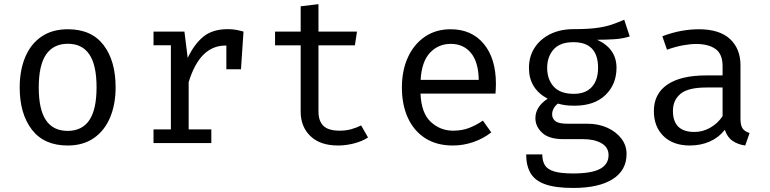

<svg xmlns="http://www.w3.org/2000/svg" viewBox="-20 -693 3732 930"><path d="M308.7 -551.3Q423.1 -551.3 481.5 -474.9Q540 -398.5 540 -270.3Q540 -187.7 513.3 -124.1Q486.7 -60.5 434.9 -24.4Q383.1 11.8 307.7 11.8Q193.3 11.8 134.4 -65.1Q75.4 -142.1 75.4 -269.2Q75.4 -352.3 102.1 -416.2Q128.7 -480 180.8 -515.6Q232.8 -551.3 308.7 -551.3ZM308.7 -481Q239 -481 203.3 -429.2Q167.7 -377.4 167.7 -269.2Q167.7 -162.1 202.8 -110.5Q237.9 -59 307.7 -59Q377.4 -59 412.6 -110.8Q447.7 -162.6 447.7 -270.3Q447.7 -377.9 412.8 -429.5Q377.9 -481 308.7 -481Z M723.6 0V-66.2H807.7V-473.8H723.6V-540H873.3L889.2 -412.3Q920.5 -479 965.1 -515.4Q1009.7 -551.8 1083.1 -551.8Q1105.6 -551.8 1123.3 -548.5Q1141 -545.1 1159.5 -540L1147.2 -357.4H1076.4V-472.3Q1074.4 -472.3 1071.8 -472.3Q947.7 -472.3 893.8 -294.9V-66.2H1003.6V0Z M1762.6 -27.2Q1734.9 -8.7 1695.4 1.5Q1655.9 11.8 1617.9 11.8Q1530.8 11.8 1483.6 -33.8Q1436.4 -79.5 1436.4 -151.3V-473.3H1312.3V-540H1436.4V-662.6L1522.6 -672.8V-540H1709.2L1699 -473.3H1522.6V-152.3Q1522.6 -107.2 1546.4 -83.6Q1570.3 -60 1625.6 -60Q1655.9 -60 1681.5 -67.2Q1707.2 -74.4 1729.2 -85.6Z M2016.9 -239.5Q2020.5 -145.6 2066.4 -102.8Q2112.3 -60 2174.9 -60Q2216.4 -60 2249.7 -72.3Q2283.1 -84.6 2319 -108.7L2359.5 -51.8Q2322.1 -22.1 2273.3 -5.1Q2224.6 11.8 2173.8 11.8Q2094.9 11.8 2039.7 -23.6Q1984.6 -59 1955.6 -122.3Q1926.7 -185.6 1926.7 -269.2Q1926.7 -351.3 1955.6 -414.9Q1984.6 -478.5 2037.7 -514.9Q2090.8 -551.3 2162.6 -551.3Q2264.6 -551.3 2323.3 -480.5Q2382.1 -409.7 2382.1 -286.7Q2382.1 -272.8 2381.3 -260.5Q2380.5 -248.2 2380 -239.5ZM2163.6 -480.5Q2103.6 -480.5 2063.1 -437.9Q2022.6 -395.4 2017.4 -306.2H2299Q2297.4 -392.8 2261 -436.7Q2224.6 -480.5 2163.6 -480.5Z M3003.6 -597.4 3030.3 -516.4Q2995.4 -505.6 2956.7 -503.1Q2917.9 -500.5 2872.3 -500.5Q2966.2 -457.4 2966.2 -364.6Q2966.2 -284.6 2912.6 -232.8Q2859 -181 2763.1 -181Q2735.9 -181 2717.7 -183.6Q2699.5 -186.2 2682.6 -191.3Q2670.3 -182.6 2662.3 -168.5Q2654.4 -154.4 2654.4 -139Q2654.4 -119.5 2669.7 -106.7Q2685.1 -93.8 2726.7 -93.8H2824.1Q2878.5 -93.8 2921.5 -74.4Q2964.6 -54.9 2989.7 -21.8Q3014.9 11.3 3014.9 52.8Q3014.9 132.3 2947.4 174.9Q2880 217.4 2756.9 217.4Q2670.8 217.4 2621 199.7Q2571.3 182.1 2550 145.9Q2528.7 109.7 2528.7 54.9H2606.7Q2606.7 86.2 2619 106.7Q2631.3 127.2 2663.6 137.2Q2695.9 147.2 2756.4 147.2Q2845.6 147.2 2886.7 124.9Q2927.7 102.6 2927.7 58.5Q2927.7 20 2892.8 0.5Q2857.9 -19 2805.6 -19H2709.2Q2639 -19 2606.2 -49.7Q2573.3 -80.5 2573.3 -120.5Q2573.3 -175.9 2632.8 -214.9Q2542.1 -263.1 2542.1 -364.1Q2542.1 -419 2569.2 -461.3Q2596.4 -503.6 2645.1 -527.7Q2693.8 -551.8 2757.4 -551.8Q2825.6 -551.8 2868.2 -557.4Q2910.8 -563.1 2941.3 -573.3Q2971.8 -583.6 3003.6 -597.4ZM2757.4 -488.7Q2692.3 -488.7 2661.3 -453.3Q2630.3 -417.9 2630.3 -364.1Q2630.3 -309.2 2661.8 -273.8Q2693.3 -238.5 2759.5 -238.5Q2816.4 -238.5 2846.7 -271.8Q2876.9 -305.1 2876.9 -364.6Q2876.9 -488.7 2757.4 -488.7Z M3566.7 -117.9Q3566.7 -85.1 3577.4 -70.3Q3588.2 -55.4 3610.8 -48.7L3589.7 11.8Q3554.9 7.2 3528.7 -10.5Q3502.6 -28.2 3490.8 -64.1Q3461.5 -26.7 3417.7 -7.4Q3373.8 11.8 3321.5 11.8Q3240.5 11.8 3193.8 -33.8Q3147.2 -79.5 3147.2 -154.9Q3147.2 -238.5 3212.3 -283.1Q3277.4 -327.7 3400.5 -327.7H3480V-372.8Q3480 -431.3 3445.9 -455.6Q3411.8 -480 3351.3 -480Q3324.6 -480 3288.7 -473.6Q3252.8 -467.2 3210.8 -452.3L3188.2 -517.4Q3237.4 -535.9 3281.3 -543.6Q3325.1 -551.3 3364.6 -551.3Q3465.1 -551.3 3515.9 -504.1Q3566.7 -456.9 3566.7 -376.9ZM3343.6 -53.8Q3383.6 -53.8 3419.7 -74.1Q3455.9 -94.4 3480 -130.3V-269.2H3402.1Q3312.8 -269.2 3276.2 -238.5Q3239.5 -207.7 3239.5 -155.9Q3239.5 -53.8 3343.6 -53.8Z"/></svg>

Font: FiraCode Nerd Font
Style: Regular
Weight: 400
Designer: Carrois Corporate, Edenspiekermann AG, Nikita Prokopov
Foundry: Carrois Corporate, Edenspiekermann AG, Nikita Prokopov
Version: Version 6.002;Nerd Fonts 2.2.2